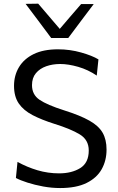

<svg xmlns="http://www.w3.org/2000/svg" viewBox="-20 -988 626 1020"><path d="M299.5 11Q255 11 209.8 2.8Q164.5 -5.5 126.2 -17.8Q88 -30 64.5 -42.5L73 -128Q123.5 -100 179.2 -83.5Q235 -67 294 -67Q361 -67 406.2 -95Q451.5 -123 451.5 -188.5Q451.5 -245 403.8 -274Q356 -303 269 -330Q201 -351.5 153 -376.5Q105 -401.5 79.8 -438.2Q54.5 -475 54.5 -532Q54.5 -587.5 81 -631.5Q107.5 -675.5 159.2 -700.8Q211 -726 288 -726Q351.5 -726 410.8 -709.2Q470 -692.5 503 -672.5L494 -586.5Q448.5 -617.5 395.8 -632.8Q343 -648 300 -648Q259.5 -648 225.5 -636Q191.5 -624 170.8 -599.2Q150 -574.5 150 -535.5Q150 -485 190.2 -457.8Q230.5 -430.5 320 -402Q406 -375 455.2 -347Q504.5 -319 525.2 -282.8Q546 -246.5 546 -193.5Q546 -135 520.2 -89Q494.5 -43 440 -16Q385.5 11 299.5 11ZM252 -786Q218 -832 184 -877.2Q150 -922.5 116 -967.5L183 -968.5Q211.5 -935 240 -901.8Q268.5 -868.5 297.5 -834.5Q326 -868 354.2 -900.8Q382.5 -933.5 411 -966.5H478Q444.5 -922 410.5 -877Q376.5 -832 342.5 -786Z"/></svg>

Font: Commissioner
Style: Regular
Weight: 400
Designer: Kostas Bartsokas
Foundry: Kostas Bartsokas
Version: Version 1.000; ttfautohint (v1.8.3)